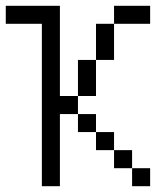

<svg xmlns="http://www.w3.org/2000/svg" viewBox="-20 -645 540 665"><path d="M500 0V-62.5H437.5V0ZM500 -562.5V-625H375V-562.5H312.5Q312.5 -562.5 312.5 -437.5H250Q250 -437.5 250 -312.5H187.5V-625H0V-562.5H125V0H187.5Q187.5 0 187.5 -250H250V-187.5H312.5V-125H375V-62.5H437.5V-125H375V-187.5H312.5V-250H250V-312.5H312.5Q312.5 -312.5 312.5 -437.5H375Q375 -437.5 375 -562.5Z"/></svg>

Font: UnifontExMono
Style: Regular
Weight: 500
Version: Version 15.0.06